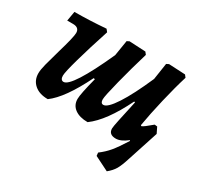

<svg xmlns="http://www.w3.org/2000/svg" viewBox="-137 -642 1049 1002"><g transform="rotate(30 387.5 -140.5)"><path d="M740 -116 680 68Q665 116 651.5 139Q638 162 612 183L526 140L524 121Q556 97 579 69.5Q602 42 638 -15L635 -18Q597 12 567 12Q524 12 524 -25Q524 -35 533.5 -80Q543 -125 560 -202L554 -204Q478 -48 397 11Q348 11 319.5 -10Q291 -31 291 -68Q291 -98 318 -202L310 -204Q231 -43 157 11Q106 11 76.5 -14.5Q47 -40 47 -82Q47 -103 56 -138Q65 -173 82 -232Q113 -337 113 -362Q113 -395 75 -395H40L50 -453Q138 -453 239 -461L251 -446Q212 -327 188 -241.5Q164 -156 164 -135Q164 -122 169 -115Q174 -108 183 -108Q231 -108 347 -364L362 -457L376 -464L474 -459L485 -445Q455 -345 430.5 -248.5Q406 -152 406 -132Q406 -108 423 -108Q448 -108 490.5 -173.5Q533 -239 585 -358L600 -457L614 -464L713 -459L724 -445Q702 -374 680 -280.5Q658 -187 646 -115L650 -111Q657 -113 670 -123Q683 -133 707 -153L723 -151Z"/></g></svg>

Font: Alegreya
Style: Bold Italic
Weight: 700
Italic angle: -7°
Designer: Juan Pablo del Peral
Foundry: Huerta Tipografica
Version: Version 2.007; ttfautohint (v1.6)